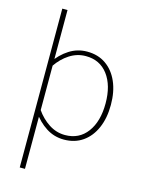

<svg xmlns="http://www.w3.org/2000/svg" viewBox="-131 -753 767 1040"><g transform="rotate(15 252.5 -232.5)"><path d="M85.4 -678.2V212.4H114.7V-678.2ZM474.6 -242.2Q474.6 -316.4 450.4 -371.6Q426.3 -426.8 382.1 -457.5Q337.9 -488.3 276.9 -488.3Q222.2 -488.3 176.8 -459.2Q131.3 -430.2 97.2 -380.4L112.8 -363.8Q143.1 -408.7 185.1 -435.8Q227.1 -462.9 275.9 -462.9Q355 -462.9 399.9 -403.1Q444.8 -343.3 444.8 -242.7Q444.8 -141.6 399.9 -81.1Q355 -20.5 275.9 -20.5Q227.1 -20.5 185.1 -47.9Q143.1 -75.2 112.8 -119.6L97.2 -103Q131.3 -53.2 176.5 -24.2Q221.7 4.9 276.4 4.9Q337.4 4.9 381.8 -26.1Q426.3 -57.1 450.4 -112.8Q474.6 -168.5 474.6 -242.2Z"/></g></svg>

Font: Estedad-FD VF
Style: Regular
Weight: 100
Designer: Amin Abedi
Version: Version 7.3